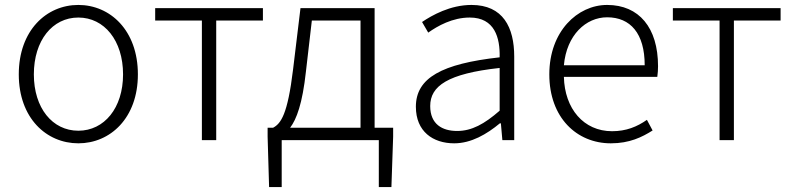

<svg xmlns="http://www.w3.org/2000/svg" viewBox="-20 -567 3207 777"><path d="M297 13C426 13 538 -89 538 -266C538 -444 426 -547 297 -547C168 -547 56 -444 56 -266C56 -89 168 13 297 13ZM297 -38C192 -38 117 -130 117 -266C117 -403 192 -496 297 -496C402 -496 478 -403 478 -266C478 -130 402 -38 297 -38Z M797 0H855V-484H1044V-534H608V-484H797Z M1120 0H1513V190H1564L1571 -14V-50H1496V-534H1196L1166 -286C1144 -104 1117 -67 1085 -50H1063V-14L1069 190H1120ZM1154 -50C1180 -84 1204 -148 1218 -277L1242 -484H1439V-50Z M1818 13C1887 13 1950 -24 2003 -68H2007L2013 0H2061V-338C2061 -456 2016 -547 1888 -547C1802 -547 1728 -505 1688 -478L1713 -435C1751 -462 1811 -496 1881 -496C1982 -496 2004 -414 2002 -335C1768 -309 1663 -252 1663 -135C1663 -35 1732 13 1818 13ZM1830 -37C1770 -37 1721 -64 1721 -138C1721 -219 1792 -269 2002 -292V-119C1940 -65 1889 -37 1830 -37Z M2452 13C2528 13 2578 -12 2621 -39L2598 -82C2558 -54 2514 -36 2457 -36C2342 -36 2265 -127 2262 -256H2640C2642 -270 2643 -285 2643 -299C2643 -455 2566 -547 2437 -547C2317 -547 2203 -440 2203 -266C2203 -91 2314 13 2452 13ZM2262 -303C2273 -425 2351 -497 2437 -497C2531 -497 2589 -432 2589 -303Z M2892 0H2950V-484H3139V-534H2703V-484H2892Z"/></svg>

Font: Noto Sans KR Light
Style: Regular
Weight: 300
Designer: Ryoko NISHIZUKA 西塚涼子 (kana, bopomofo & ideographs); Paul D. Hunt (Latin, Greek & Cyrillic); Sandoll Communications 산돌커뮤니
Foundry: Adobe
Version: Version 2.004;hotconv 1.0.118;makeotfexe 2.5.65603